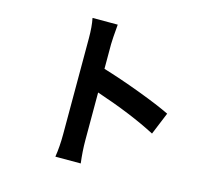

<svg xmlns="http://www.w3.org/2000/svg" viewBox="-113 -908 1203 1086"><g transform="rotate(15 488.5 -365.0)"><path d="M308.6 -92.8V-655.3Q308.6 -722.7 298.8 -771.5H446.3Q438.5 -680.7 438.5 -655.3V-510.7Q539.1 -480.5 660.2 -435.1Q781.2 -389.6 846.7 -357.4L793 -226.6Q649.4 -301.8 438.5 -372.1V-92.8Q438.5 -29.3 447.3 41H298.8Q308.6 -20.5 308.6 -92.8Z"/></g></svg>

Font: Min Sans Bold
Style: Regular
Weight: 700
Designer: Jinseong-Kim, NotoSansCJK, Nunito
Foundry: Jinseong-Kim
Version: Version 1.400;Glyphs 3.1.2 (3151)